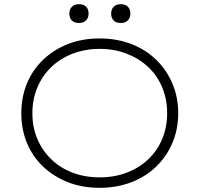

<svg xmlns="http://www.w3.org/2000/svg" viewBox="-20 -889 955 919"><path d="M457 10Q374 10 306 -16.5Q238 -43 187 -91Q136 -139 109 -204.5Q82 -270 82 -347Q82 -424 109 -489.5Q136 -555 187 -603.5Q238 -652 306 -678.5Q374 -705 457 -705Q539 -705 608 -678.5Q677 -652 727 -603.5Q777 -555 805 -489.5Q833 -424 833 -347Q833 -270 805 -204.5Q777 -139 727 -91Q677 -43 608 -16.5Q539 10 457 10ZM457 -40Q527 -40 586.5 -62.5Q646 -85 689.5 -126.5Q733 -168 756.5 -224Q780 -280 780 -347Q780 -414 756.5 -470.5Q733 -527 689.5 -568Q646 -609 586.5 -632Q527 -655 457 -655Q387 -655 327.5 -632Q268 -609 225 -567.5Q182 -526 158.5 -469.5Q135 -413 135 -347Q135 -280 158.5 -224.5Q182 -169 225 -127Q268 -85 327.5 -62.5Q387 -40 457 -40ZM558 -779Q536 -779 524 -791Q512 -803 512 -824Q512 -844 524 -856.5Q536 -869 558 -869Q580 -869 592 -857Q604 -845 604 -824Q604 -804 592 -791.5Q580 -779 558 -779ZM358 -779Q336 -779 324 -791Q312 -803 312 -824Q312 -844 324 -856.5Q336 -869 358 -869Q380 -869 392 -857Q404 -845 404 -824Q404 -804 392 -791.5Q380 -779 358 -779Z"/></svg>

Font: Lexend Exa ExtraLight
Style: Regular
Weight: 250
Designer: Bonnie Shaver-Troup, Thomas Jockin
Foundry: Lexend
Version: Version 1.007